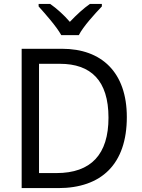

<svg xmlns="http://www.w3.org/2000/svg" viewBox="-20 -964 727 984"><path d="M502 -944H441C408 -921 372 -888 338 -852C307 -888 270 -921 237 -944H178V-931C212 -893 269 -829 294 -784H384C407 -829 466 -893 502 -931ZM630 -364C630 -593 501 -714 298 -714H91V0H278C500 0 630 -123 630 -364ZM536 -361C536 -173 447 -77 269 -77H180V-637H287C446 -637 536 -551 536 -361Z"/></svg>

Font: Noto Sans Thai
Style: Regular
Weight: 400
Designer: Monotype Design Team
Foundry: Monotype Imaging Inc.
Version: Version 1.901